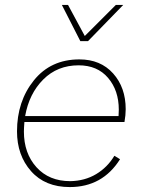

<svg xmlns="http://www.w3.org/2000/svg" viewBox="-20 -750 575 779"><path d="M337 -583H306L231 -730H256L324 -604L450 -730H480ZM485 -255H79Q77 -229 77 -216Q77 -128 128 -71.5Q179 -15 265 -15Q324 -16 370 -43.5Q416 -71 444 -118L467 -104Q396 9 263 9Q163 9 106 -55.5Q49 -120 49 -217Q49 -339 117.5 -424Q186 -509 302 -509Q388 -509 439 -452Q490 -395 490 -307Q490 -283 485 -255ZM299 -485Q213 -485 155.5 -427.5Q98 -370 82 -279H461Q461 -284 461.5 -292Q462 -300 462 -305Q462 -383 418.5 -434Q375 -485 299 -485Z"/></svg>

Font: Elaine Sans ExtraLight
Style: Italic
Weight: 275
Italic angle: -13°
Designer: Wei Huang
Foundry: Wei Huang
Version: Version 2.001;December 24, 2019;FontCreator 12.0.0.2547 64-b